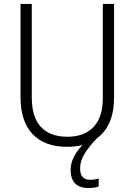

<svg xmlns="http://www.w3.org/2000/svg" viewBox="-20 -734 682 973"><path d="M386 120Q386 177 437 177Q450 177 461.5 175Q473 173 480 171V211Q470 215 457 217Q444 219 428 219Q385 219 361.5 196.5Q338 174 338 127Q338 92 355 60Q372 28 398 1Q362 10 320 10Q206 10 145 -54.5Q84 -119 84 -242V-714H141V-242Q141 -140 187.5 -90.5Q234 -41 322 -41Q407 -41 454 -90.5Q501 -140 501 -238V-714H558V-240Q558 -167 535.5 -115Q513 -63 470 -32Q433 7 409.5 43.5Q386 80 386 120Z"/></svg>

Font: Noto Sans Arabic UI SmCn Lt
Style: Regular
Weight: 300
Width: 4
Designer: Monotype Design Team, Nadine Chahine and Nizar Qandah
Foundry: Monotype Imaging Inc.
Version: Version 2.010; ttfautohint (v1.8.4.7-5d5b)